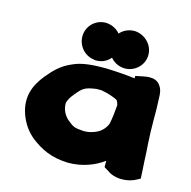

<svg xmlns="http://www.w3.org/2000/svg" viewBox="-90 -667 762 764"><g transform="rotate(15 290.5 -284.5)"><path d="M39 -140C51 -107 70 -79 98 -56C139 -25 182 -2 253 0C311 0 362 -20 398 -47V-21L425 -4C459 15 507 10 536 -7L549 -14L547 -52C546 -63 546 -73 545 -85L544 -107C544 -120 542 -137 541 -155C539 -196 538 -213 538 -254C538 -289 538 -313 536 -346C536 -360 534 -379 522 -394C500 -424 455 -409 442 -407L422 -403V-393C385 -398 334 -401 301 -402C253 -402 204 -400 165 -381C126 -364 102 -341 74 -307C37 -262 14 -209 39 -140ZM178 -501C178 -461 208 -427 248 -423L250 -422H256C300 -422 332 -458 332 -499C332 -542 298 -575 256 -577H254C212 -577 178 -543 178 -501ZM183 -224V-229C186 -239 192 -252 204 -266C232 -300 238 -306 286 -313H310L311 -312H312C328 -310 362 -299 374 -292C376 -290 379 -287 383 -272C381 -247 378 -216 373 -194C371 -185 358 -167 351 -162C339 -150 309 -138 285 -138H278C242 -140 235 -144 211 -164C196 -177 183 -199 183 -224ZM296 -499C296 -456 331 -421 374 -421C415 -421 451 -454 451 -497C451 -539 416 -573 374 -575C330 -575 296 -542 296 -499Z"/></g></svg>

Font: Hussar Pisanka
Style: Blk
Weight: 700
Designer: Robert Jablonski
Foundry: Cannot Into Space Fonts
Version: Version 1.070